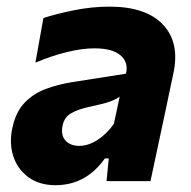

<svg xmlns="http://www.w3.org/2000/svg" viewBox="-20 -532 562 564"><path d="M143 12Q95.5 12 63.5 -11.5Q31.5 -35 19 -73.2Q6.5 -111.5 16.5 -157Q26.5 -203.5 52.5 -230.5Q78.5 -257.5 115.2 -271Q152 -284.5 193.5 -291L350 -315.5Q358 -349 334 -369.5Q310 -390 257.5 -390Q221 -390 177 -379.2Q133 -368.5 84 -348L107.5 -479Q144 -491 197 -501.8Q250 -512.5 301.5 -512.5Q409.5 -512.5 459.2 -459.2Q509 -406 489 -315Q483.5 -290 478.2 -264.2Q473 -238.5 467 -210.5L458 -168.5Q450 -131 441.2 -89.5Q432.5 -48 422 0H293L299.5 -66.5H288Q232.5 12 143 12ZM212.5 -103.5Q239.5 -103.5 266.5 -121Q293.5 -138.5 314.5 -168L331.5 -248Q320.5 -240 302.5 -233.5Q284.5 -227 239.5 -217.5Q210 -211 189.2 -199.5Q168.5 -188 163.5 -161.5Q158.5 -133.5 173 -118.5Q187.5 -103.5 212.5 -103.5Z"/></svg>

Font: Commissioner
Style: Bold Italic
Weight: 700
Italic angle: -12°
Designer: Kostas Bartsokas
Foundry: Kostas Bartsokas
Version: Version 1.000; ttfautohint (v1.8.3)